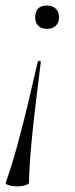

<svg xmlns="http://www.w3.org/2000/svg" viewBox="-26 -384 266 683"><path d="M108 -163Q109 -168 114.5 -167.5Q120 -167 119 -162Q111.1 -96 101.8 -22Q92.6 52 85.7 126.5Q78.7 201 77 267Q77 271 63.8 275Q50.6 279 35 279Q19 279 6 275Q-7 271 -5.8 267Q17.2 201 37.4 126.5Q57.6 52 75.4 -23Q93.3 -98 108 -163ZM141.5 -364.4Q161 -364.4 172.5 -353Q184 -341.6 184 -321.9Q184 -303.3 172.5 -292.3Q161.1 -281.4 141.4 -281.4Q121 -281.4 110.1 -292.3Q99.2 -303.2 99.2 -321.8Q99.2 -364.4 141.5 -364.4Z"/></svg>

Font: Cormorant Garamond Light
Style: Italic
Weight: 300
Italic angle: -10°
Designer: Christian Thalmann (Catharsis Fonts)
Foundry: Catharsis Fonts
Version: Version 4.001